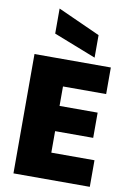

<svg xmlns="http://www.w3.org/2000/svg" viewBox="-105 -1054 758 1117"><g transform="rotate(10 274.0 -495.5)"><path d="M507 -548H252V-433H477V-284H252V-157H507V0H56V-705H507ZM154 -991 404 -878V-745L154 -843Z"/></g></svg>

Font: Parkinsans ExtraBold
Style: Regular
Weight: 800
Designer: Red Stone, Indian Type Foundry
Foundry: Indian Type Foundry
Version: Version 1.000